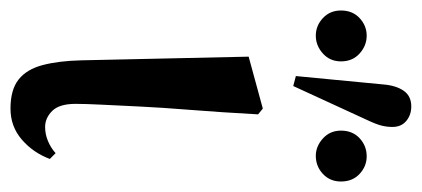

<svg xmlns="http://www.w3.org/2000/svg" viewBox="-249 -552 804 366"><g transform="rotate(90 153.0 -369.0)"><path d="M177 13Q141 13 121.5 -2.5Q102 -18 94 -48.5Q86 -79 85 -122L78 -441L177 -468L188 -459Q184 -387 179.5 -330.5Q175 -274 173 -232Q171 -190 169.5 -160Q168 -130 168 -111Q168 -80 181.5 -66.5Q195 -53 212 -53Q226 -53 239 -58.5Q252 -64 262 -73L273 -62Q261 -30 236 -8.5Q211 13 177 13ZM38 -569Q19 -569 4.5 -582.5Q-10 -596 -10 -617Q-10 -639 4.5 -652.5Q19 -666 38 -666Q57 -666 72 -652.5Q87 -639 87 -617Q87 -596 72 -582.5Q57 -569 38 -569ZM134 -526 115 -531 131 -698Q133 -722 143 -736.5Q153 -751 173 -751Q189 -751 200.5 -741.5Q212 -732 212 -715Q212 -705 209.5 -694.5Q207 -684 197 -663ZM267 -569Q249 -569 234 -582.5Q219 -596 219 -617Q219 -639 233.5 -652.5Q248 -666 268 -666Q287 -666 301.5 -652.5Q316 -639 316 -617Q316 -596 301.5 -582.5Q287 -569 267 -569Z"/></g></svg>

Font: Source Serif 4 60pt SemiBold
Style: Regular
Weight: 600
Version: Version 4.004;hotconv 1.0.116;makeotfexe 2.5.65601